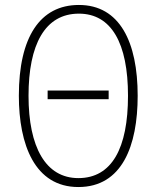

<svg xmlns="http://www.w3.org/2000/svg" viewBox="-20 -744 631 774"><path d="M535 -358C535 -574 463 -724 298 -724C141 -724 56 -594 56 -358C56 -161 120 10 296 10C472 10 535 -156 535 -358ZM95 -358C95 -564 161 -689 298 -689C429 -689 496 -570 496 -358C496 -147 431 -26 296 -26C164 -26 95 -151 95 -358ZM172 -344H418V-379H172Z"/></svg>

Font: Noto Sans Condensed ExtraLight
Style: Regular
Weight: 200
Width: 3
Designer: Monotype Design Team
Foundry: Monotype Imaging Inc.
Version: Version 2.013